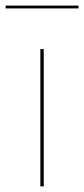

<svg xmlns="http://www.w3.org/2000/svg" viewBox="-46 -665 300 685"><path d="M110 -490V0H98V-490ZM-26 -645H234V-635H-26Z"/></svg>

Font: Lato 2
Style: Regular
Weight: 100
Designer: Lukasz Dziedzic with Adam Twardoch and Botio Nikoltchev
Foundry: tyPoland Lukasz Dziedzic
Version: Version 2.015; 2015-08-06; http://www.latofonts.com/